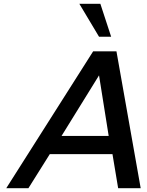

<svg xmlns="http://www.w3.org/2000/svg" viewBox="-20 -994 776 1014"><path d="M567 -800 510 -974H399L503 -800ZM723 0 595 -723H472L13 0H130L243 -180H574L604 0ZM554 -276H305L503 -596Z"/></svg>

Font: Perun Medium Italic
Style: Regular
Weight: 500
Italic angle: -12°
Foundry: Copyright (c) Stefan Peev, Context Ltd, 2016
Version: Version 1.026